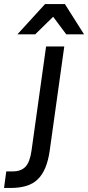

<svg xmlns="http://www.w3.org/2000/svg" viewBox="-107 -730 436 950"><path d="M-76 118H-43Q-3 118 19 95Q41 72 49 15L121 -500H211L139 15Q132 65 117 100.5Q102 136 79 158Q56 180 22.5 190Q-11 200 -54 200H-87ZM156 -647 67 -560H-21L116 -710H214L309 -560H221Z"/></svg>

Font: Retni Sans Medium
Style: Italic
Weight: 500
Italic angle: -8°
Designer: Vitaly Kuzmin
Foundry: ParaType Ltd.
Version: Version 1.00;June 10, 2019;FontCreator 11.5.0.2425 64-bit; t